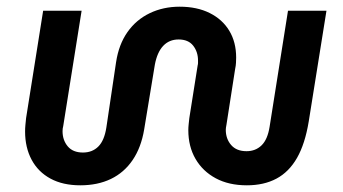

<svg xmlns="http://www.w3.org/2000/svg" viewBox="-20 -542 1025 574"><path d="M220 12Q168 12 131 -8Q94 -28 74.5 -64.5Q55 -101 55 -149Q55 -159 56 -169Q57 -179 58 -189L109 -510H224L169 -165Q167 -158 167 -150Q167 -123 182.5 -104.5Q198 -86 228 -86Q256 -86 274 -104Q292 -122 298 -161L327 -356Q335 -409 361 -446Q387 -483 427.5 -502.5Q468 -522 517 -522Q569 -522 607 -503Q645 -484 665.5 -450Q686 -416 686 -370Q686 -363 685.5 -354Q685 -345 683 -336L657 -169Q656 -164 655.5 -160.5Q655 -157 655 -154Q655 -127 671 -108.5Q687 -90 717 -90Q744 -90 762 -107.5Q780 -125 786 -163L841 -510H956L903 -179Q892 -112 868 -70Q844 -28 806.5 -8Q769 12 718 12Q664 12 625 -9Q586 -30 564.5 -67Q543 -104 543 -153Q543 -161 544 -170.5Q545 -180 546 -189L571 -347Q572 -350 572 -354Q572 -358 572 -361Q572 -387 557.5 -405.5Q543 -424 514 -424Q486 -424 468 -405Q450 -386 443 -349L411 -155Q402 -101 376.5 -63.5Q351 -26 311.5 -7Q272 12 220 12Z"/></svg>

Font: MuseoModerno Medium
Style: Italic
Weight: 500
Italic angle: -9°
Designer: Pablo Cosgaya, Héctor Gatti, Marcela Romero, and the Authors of The MuseoModerno Project.
Foundry: Omnibus-Type Team
Version: Version 1.003